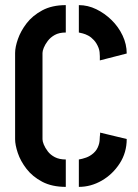

<svg xmlns="http://www.w3.org/2000/svg" viewBox="-20 -725 541 750"><path d="M237 5Q183 5 145 -15Q107 -35 83.5 -65.5Q60 -96 49.5 -127.5Q39 -159 39 -181V-518Q39 -541 50 -572.5Q61 -604 84 -634Q107 -664 145 -684.5Q183 -705 237 -705V-598Q211 -598 194 -588.5Q177 -579 166.5 -565Q156 -551 151 -538.5Q146 -526 146 -518V-181Q146 -173 151 -160.5Q156 -148 166.5 -134Q177 -120 194.5 -111Q212 -102 237 -102ZM288 5V-102Q301 -104 316.5 -109.5Q332 -115 345.5 -127Q359 -139 365 -157Q368 -165 369 -174.5Q370 -184 370 -192Q371 -197 371 -200.5Q371 -204 371 -207L475 -182Q475 -129 447.5 -86.5Q420 -44 377.5 -19.5Q335 5 288 5ZM370 -489Q370 -493 370 -497Q370 -501 370 -505Q370 -513 369 -521.5Q368 -530 365 -538Q358 -556 347 -568Q336 -580 324.5 -586Q313 -592 303 -594.5Q293 -597 288 -598V-705Q323 -705 356 -689Q389 -673 416 -646.5Q443 -620 459 -586Q475 -552 475 -516Z"/></svg>

Font: Stick No Bills ExtraLight SemiBold
Style: Regular
Weight: 600
Version: Version 2.000